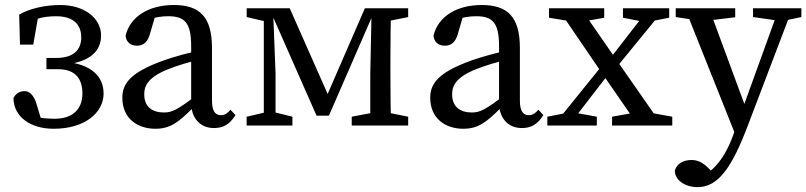

<svg xmlns="http://www.w3.org/2000/svg" viewBox="-20 -508 3263 777"><path d="M87.6 -47.3 151.4 -8.6 127.8 -87.1C119.5 -116.6 102.3 -139.2 80.5 -139.2C59.9 -139.2 44.3 -130.6 34.5 -111C35.3 -34.7 104 13.1 197 13.1C324.1 13.1 399.2 -52.5 399.2 -129.4C399.2 -200.8 346.1 -248.6 246.1 -257.5L248.9 -247.5C343.4 -259 389 -300.4 389 -364.2C389 -434.9 321.4 -487.7 224.3 -487.7C161.1 -487.7 98.5 -473 57.6 -448.8L60.9 -327.5H114.6L135.9 -449.4L96 -441V-415.3C123.4 -433.4 159.7 -442.2 207.6 -442.2C269 -442.2 308.8 -415.3 308.8 -356.7C308.8 -305.9 276.9 -273.6 208.4 -273.6H167.9V-228H214.9C290.4 -228 313.5 -183 313.5 -130.2C313.5 -59.7 267.1 -27.5 202 -27.5C155.9 -27.5 121.5 -33.3 87.6 -47.3Z M609 13.1C670.6 13.1 704.5 -15 763.8 -74.5H793.5L779.8 -125.1C698.3 -64.5 677.6 -52.8 643.5 -52.8C598.2 -52.8 563.7 -73.9 563.7 -126.7C563.7 -156.8 574.8 -194.5 662.3 -228.6C692.2 -240.7 750.9 -259.5 796.1 -268.6V-304.9C746.2 -295.8 682.8 -277.8 640.8 -262.9C505.7 -214.2 475.1 -168.9 475.1 -112C475.1 -29.1 535.7 13.1 609 13.1ZM845.9 10.2C881.4 10.2 908.9 -3.2 932.9 -42.2L912.6 -63.9C901.5 -50.7 890.7 -41.9 874.1 -41.9C851.5 -41.9 837.9 -57.5 837.9 -101.1V-313.8C837.9 -440.2 787.8 -487.7 683.4 -487.7C580.9 -487.7 506.5 -440.1 488.3 -363.7C490.6 -338.3 507.1 -323.1 534.6 -323.1C562.2 -323.1 578.2 -339.8 586.9 -370.9L611.8 -455.9L570.1 -424.5C607.5 -439.3 637.3 -442.3 660.3 -442.3C726.2 -442.3 753.6 -418.2 753.6 -320.7V-91.4C754.1 -29.5 790.2 10.2 845.9 10.2Z M1261.1 -39.8H1311L1500.3 -474.5H1456.6L1290.9 -93.2H1321.3L1152.5 -474.5H1069.5L1261.1 -39.8ZM1478.5 0H1562.9C1560.9 -45 1559.9 -146.1 1559.9 -210V-264.5C1559.9 -328.5 1560.9 -429.5 1562.9 -474.5H1483.9L1478.5 -210.1V0ZM978.1 0H1163.4V-35.7L1083.7 -55.5H1063.8L978.1 -35.7V0ZM1403.4 0H1631.8V-35.7L1532 -55.7H1508.9L1403.4 -35.7V0ZM1047.6 0H1095.1V-210L1084.9 -474.5H1047.6V0ZM978.3 -438.9 1064.6 -418.9H1083.9V-474.5H978.3V-438.9ZM1510.9 -418.9H1532L1631.8 -438.9V-474.5H1510.9V-418.9Z M1855 13.1C1916.6 13.1 1950.5 -15 2009.8 -74.5H2039.5L2025.8 -125.1C1944.3 -64.5 1923.6 -52.8 1889.5 -52.8C1844.2 -52.8 1809.7 -73.9 1809.7 -126.7C1809.7 -156.8 1820.8 -194.5 1908.3 -228.6C1938.2 -240.7 1996.9 -259.5 2042.1 -268.6V-304.9C1992.2 -295.8 1928.8 -277.8 1886.8 -262.9C1751.7 -214.2 1721.1 -168.9 1721.1 -112C1721.1 -29.1 1781.7 13.1 1855 13.1ZM2091.9 10.2C2127.4 10.2 2154.9 -3.2 2178.9 -42.2L2158.6 -63.9C2147.5 -50.7 2136.7 -41.9 2120.1 -41.9C2097.5 -41.9 2083.9 -57.5 2083.9 -101.1V-313.8C2083.9 -440.2 2033.8 -487.7 1929.4 -487.7C1826.9 -487.7 1752.5 -440.1 1734.3 -363.7C1736.6 -338.3 1753.1 -323.1 1780.6 -323.1C1808.2 -323.1 1824.2 -339.8 1832.9 -370.9L1857.8 -455.9L1816.1 -424.5C1853.5 -439.3 1883.3 -442.3 1906.3 -442.3C1972.2 -442.3 1999.6 -418.2 1999.6 -320.7V-91.4C2000.1 -29.5 2036.2 10.2 2091.9 10.2Z M2195 0H2395.3V-35.7L2302.7 -52.5H2281L2195 -35.7V0ZM2220.1 0H2281.9L2464.7 -237L2430.3 -260L2220.1 0ZM2457 0H2700.6V-35.7L2590.5 -55.7H2568.2L2457 -35.7V0ZM2462.6 -220.3 2670.4 -474.5H2606.7L2429.4 -246.3L2462.6 -220.3ZM2562.5 0H2659.8L2470 -272.5L2330.3 -474.5H2237.1L2415.9 -212.1L2562.5 0ZM2201.8 -436.2 2305.8 -419.2H2330.2L2425.2 -436.2V-474.5H2201.8V-436.2ZM2501 -436.2 2583.1 -420.2H2604.8L2688.2 -436.2V-474.5H2501V-436.2Z M2802.7 249.3C2885.4 249.3 2940.7 173.7 3007.7 -3.3L3187 -474.5H3132.4L2979.7 -52.6L2947.5 38C2922.5 107.9 2882.5 176.1 2816.6 208.8L2843.8 230.5L2882.7 208.8L2851.7 177C2824.7 149.3 2804 139.5 2778 139.5C2747.5 139.5 2718.1 153.8 2711 182.7C2711.2 221.9 2753.5 249.3 2802.7 249.3ZM2962.2 52.6 3005.1 -51.7 2998.1 -71.7 2849.4 -474.5H2751.9L2962.2 52.6ZM2714.6 -439 2812.2 -424H2837L2955.3 -438.1V-474.5H2714.6V-439ZM3027.5 -439 3132.2 -424H3152.2L3223.1 -439V-474.5H3027.5V-439Z"/></svg>

Font: Source Serif Variable
Style: Regular
Weight: 389
Designer: Frank Grießhammer
Foundry: Adobe Systems Incorporated
Version: Version 3.001;hotconv 1.0.111;makeotfexe 2.5.65597